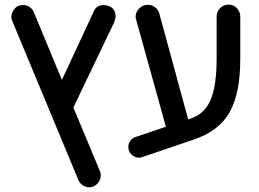

<svg xmlns="http://www.w3.org/2000/svg" viewBox="-20 -607 1112 824"><path d="M474.6 -550.8Q476.1 -544.9 476.1 -536.6Q476.1 -528.3 470.7 -512.7L294.9 -145.5L409.2 128.4Q412.6 135.7 412.6 145.5Q412.6 166.5 396.5 182.6Q382.3 196.8 363.3 196.8Q348.1 196.8 334.5 187.5Q320.8 178.2 315.4 163.1Q173.8 -177.7 32.2 -518.1Q28.8 -525.4 28.8 -534.2Q28.8 -550.8 40 -565.9Q48.3 -577.6 59.6 -582Q68.4 -585.4 79.1 -585.4Q94.2 -585.4 107.4 -576.7Q120.6 -567.9 126 -552.7Q186 -408.2 245.6 -264.2L381.8 -556.6Q393.1 -585.4 425.8 -585.4Q436 -585.4 449.2 -580.1Q470.2 -571.3 474.6 -550.8Z M1011.2 -536.1V-355.5Q1011.2 -206.5 965.8 -126Q919.9 -44.4 813.5 -8.8L592.8 66.4Q585.9 69.8 577.6 69.8Q557.6 69.8 543.5 55.7Q530.8 43 530.8 23.4Q530.8 4.9 544.4 -8.8Q552.2 -16.6 563 -19.5L691.9 -63L563 -527.3L562 -534.7V-535.2Q562 -555.2 577.6 -570.8Q593.3 -586.4 614.3 -586.4Q635.7 -586.4 650.9 -571.3Q660.2 -562 663.6 -549.3L787.6 -94.7L799.3 -98.6Q857.4 -117.7 883.3 -177.2Q909.7 -238.3 909.7 -355.5V-536.1Q909.7 -557.1 924.8 -572.3Q939.9 -587.4 960.9 -587.4Q981.9 -587.4 996.6 -572Q1011.2 -556.6 1011.2 -536.1Z"/></svg>

Font: YuPearl-Medium
Style: Medium
Weight: 500
Designer: Max Yao
Foundry: Max-Everyday
Version: Version 1.011; ttfautohint (v1.8.3)